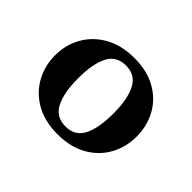

<svg xmlns="http://www.w3.org/2000/svg" viewBox="-94 -866 725 725"><g transform="rotate(45 268.0 -503.5)"><path d="M267.6 -298.8Q199.2 -298.8 150.6 -326.4Q102.1 -354 76.2 -400.6Q50.3 -447.3 50.3 -503.4Q50.3 -560.1 76.7 -606.4Q103 -652.8 152.3 -680.4Q201.7 -708 270 -708Q338.4 -708 386.7 -680.4Q435.1 -652.8 460.2 -606.4Q485.4 -560.1 485.4 -503.4Q485.4 -447.3 459.5 -400.6Q433.6 -354 384.8 -326.4Q335.9 -298.8 267.6 -298.8ZM268.1 -340.8Q318.8 -340.8 340.3 -383.5Q361.8 -426.3 361.8 -503.4Q361.8 -580.6 339.6 -623Q317.4 -665.5 267.1 -665.5Q216.3 -665.5 194.8 -623Q173.3 -580.6 173.3 -503.4Q173.3 -426.3 195.3 -383.5Q217.3 -340.8 268.1 -340.8Z"/></g></svg>

Font: Gelasio SemiBold
Style: Regular
Weight: 600
Designer: Eben Sorkin
Foundry: Eben Sorkin
Version: Version 1.008